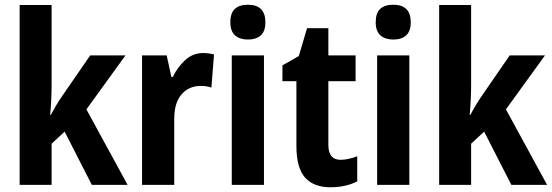

<svg xmlns="http://www.w3.org/2000/svg" viewBox="-20 -781 2331 811"><path d="M198 -426Q198 -393 196.5 -360.5Q195 -328 192 -296H195Q206 -317 218 -337Q230 -357 241 -373L361 -547H510L345 -319L519 0H368L253 -225L198 -174V0H63V-760H198Z M838 -557Q860 -557 884 -551L873 -411Q855 -418 827 -418Q778 -418 747 -382.5Q716 -347 716 -279V0H580V-547H684L704 -456H710Q729 -496 761.5 -526.5Q794 -557 838 -557Z M1027 -761Q1101 -761 1101 -687Q1101 -649 1081.5 -631.5Q1062 -614 1027 -614Q993 -614 973 -631.5Q953 -649 953 -687Q953 -726 972 -743.5Q991 -761 1027 -761ZM1095 -547V0H959V-547Z M1418 -106Q1450 -106 1489 -121V-15Q1466 -3 1437.5 3.5Q1409 10 1376 10Q1305 10 1268.5 -31Q1232 -72 1232 -165V-438H1173V-505L1242 -544L1277 -662H1367V-547H1482V-438H1367V-169Q1367 -106 1418 -106Z M1641 -761Q1715 -761 1715 -687Q1715 -649 1695.5 -631.5Q1676 -614 1641 -614Q1607 -614 1587 -631.5Q1567 -649 1567 -687Q1567 -726 1586 -743.5Q1605 -761 1641 -761ZM1709 -547V0H1573V-547Z M1970 -426Q1970 -393 1968.5 -360.5Q1967 -328 1964 -296H1967Q1978 -317 1990 -337Q2002 -357 2013 -373L2133 -547H2282L2117 -319L2291 0H2140L2025 -225L1970 -174V0H1835V-760H1970Z"/></svg>

Font: Noto Sans Arabic Cond
Style: Bold
Weight: 700
Width: 3
Designer: Monotype Design Team, Nadine Chahine, Nizar Qandah and Khaled Hosny
Foundry: Monotype Imaging Inc.
Version: Version 2.012; ttfautohint (v1.8.4.7-5d5b)